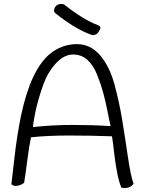

<svg xmlns="http://www.w3.org/2000/svg" viewBox="-20 -942 734 979"><path d="M661 -5Q645 17 615 17Q607 17 599 15Q577 -35 562 -162Q556 -218 551 -247Q442 -251 333 -251Q224 -251 138 -242Q129 -201 118.5 -119.5Q108 -38 103 -10Q83 6 58 6Q49 6 38 -2Q41 -26 54 -140.5Q67 -255 88 -356Q137 -585 233 -666Q295 -717 372 -717Q441 -717 489.5 -661Q538 -605 563 -514Q588 -423 603 -331Q618 -239 632 -143Q646 -47 661 -5ZM202 -514Q159 -395 148 -294Q248 -305 349 -305Q450 -305 544 -299Q540 -314 529 -370Q518 -426 506.5 -468.5Q495 -511 475.5 -560Q456 -609 426 -636.5Q396 -664 352 -664Q308 -664 267 -621Q226 -578 202 -514ZM479 -814Q492 -809 492 -800Q492 -793 481.5 -778Q471 -763 454 -763Q448 -763 445 -765Q363 -794 262 -875Q255 -881 255 -887Q255 -893 260 -904Q269 -922 294 -922Q301 -922 307 -919Q407 -840 479 -814Z"/></svg>

Font: Handlee
Style: Regular
Weight: 400
Designer: Joe Prince
Foundry: Joe Prince
Version: Version 1.001